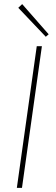

<svg xmlns="http://www.w3.org/2000/svg" viewBox="-20 -915 271 935"><path d="M217 -748 203 -736 69 -877 88 -895ZM87 0H62L159 -690H184Z"/></svg>

Font: Exo 2.0 Thin
Style: Italic
Weight: 250
Italic angle: -8°
Designer: Natanael Gama
Version: Version 1.001;PS 001.001;hotconv 1.0.70;makeotf.lib2.5.58329